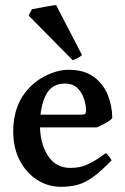

<svg xmlns="http://www.w3.org/2000/svg" viewBox="-20 -716 490 750"><path d="M418.5 -254.4Q410.6 -245.1 391.4 -234.6Q372.1 -224.1 357.4 -218.3H84L84.5 -268.1H298.8Q309.1 -268.1 312.7 -271.5Q316.4 -274.9 316.4 -284.7Q316.4 -302.7 309.1 -327.4Q301.8 -352.1 283.7 -370.8Q265.6 -389.6 232.9 -389.6Q182.1 -389.6 159.2 -344.7Q136.2 -299.8 136.2 -227.1Q136.2 -156.2 167 -108.2Q197.8 -60.1 254.9 -60.1Q273.9 -60.1 292.2 -63.7Q310.5 -67.4 334.2 -79.6Q357.9 -91.8 393.6 -117.7Q399.4 -114.3 406.7 -104Q414.1 -93.8 416 -89.8Q374 -46.4 343 -24.2Q312 -2 283 5.9Q253.9 13.7 218.8 13.7Q167.5 13.7 125 -13.4Q82.5 -40.5 57.1 -89.4Q31.7 -138.2 31.7 -203.1Q31.7 -332 127.4 -401.9Q150.9 -418.5 183.3 -430.9Q215.8 -443.4 248.5 -443.4Q308.6 -443.4 345.9 -416Q383.3 -388.7 400.9 -345.5Q418.5 -302.2 418.5 -254.4ZM300.3 -501Q294.4 -495.1 283.2 -489.3Q272 -483.4 263.7 -481L91.8 -655.3L104.5 -679.7Q110.4 -681.2 130.4 -684.8Q150.4 -688.5 170.9 -692.1Q191.4 -695.8 199.2 -696.3Z"/></svg>

Font: Namdhinggo SemiBold
Style: Regular
Weight: 600
Designer: Victor Gaultney
Foundry: SIL International
Version: Version 3.001